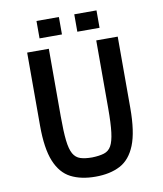

<svg xmlns="http://www.w3.org/2000/svg" viewBox="-94 -932 866 1021"><g transform="rotate(-10 339.5 -421.0)"><path d="M339 14Q261 14 206.5 -14Q152 -42 123.5 -111.5Q95 -181 95 -305V-699H212V-333Q212 -252 217.5 -203.5Q223 -155 237 -130.5Q251 -106 276 -98Q301 -90 339 -90Q378 -91 403.5 -99Q429 -107 442.5 -131Q456 -155 462 -203Q468 -251 468 -333V-699H584V-314Q584 -185 555.5 -114Q527 -43 472.5 -14.5Q418 14 339 14ZM173 -762V-856H294V-762ZM377 -762V-856H497V-762Z"/></g></svg>

Font: Ruda
Style: Bold
Weight: 700
Designer: Mariela Monsalve and Angelina Sanchez
Foundry: Mariela Monsalve and Angelina Sanchez
Version: Version 2.000